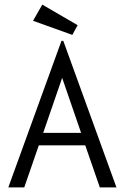

<svg xmlns="http://www.w3.org/2000/svg" viewBox="-20 -811 540 831"><path d="M349 -182H148L85 0H16L246 -634H254L484 0H412ZM331 -236 249 -474 167 -236ZM123 -721 163 -791 316 -702 293 -660Z"/></svg>

Font: Vazir Code FD
Style: Code-FD
Weight: 400
Foundry: DejaVu fonts team - Redesigned by Saber Rastikerdar
Version: Version 1.1.2